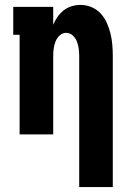

<svg xmlns="http://www.w3.org/2000/svg" viewBox="-20 -548 540 783"><path d="M303 215V-320Q303 -335 301 -350Q299 -365 293.5 -379Q288 -393 276.5 -403.5Q265 -414 250 -414Q235 -414 223.5 -403.5Q212 -393 206.5 -379Q201 -365 199 -350Q197 -335 197 -320V0H60V-406H34V-520H197V-447Q204 -464 214.5 -479Q225 -494 239.5 -505.5Q254 -517 272 -522.5Q290 -528 308 -528Q331 -528 353 -519Q375 -510 390.5 -493Q406 -476 415.5 -455Q425 -434 430.5 -411.5Q436 -389 438 -366Q440 -343 440 -320V215Z"/></svg>

Font: Iosevka Curly Slab Heavy
Style: Regular
Weight: 900
Monospace: yes
Designer: Belleve Invis
Foundry: Belleve Invis
Version: Version 22.1.2; ttfautohint (v1.8.4)